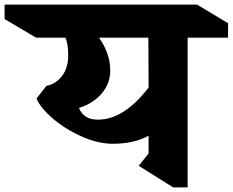

<svg xmlns="http://www.w3.org/2000/svg" viewBox="-117 -806 1013 836"><path d="M876 -642H700V10H637L487 -84L530 -138V-215Q466 -180 375 -180Q310 -180 239 -211.5Q168 -243 113.5 -289.5Q59 -336 42 -377L85 -432Q126 -440 153 -475Q180 -510 180 -565Q180 -615 168 -642H40L-97 -723V-786H741L876 -705ZM314 -642Q363 -573 363 -498Q363 -443 326.5 -399.5Q290 -356 227 -336Q247 -285 309 -285Q423 -285 530 -425L529 -642Z"/></svg>

Font: Inknut Antiqua
Style: Bold
Weight: 700
Designer: Claus Eggers Sørensen
Foundry: Claus Eggers Sørensen
Version: Version 1.003; ttfautohint (v1.8.2) -l 8 -r 50 -G 200 -x 14 